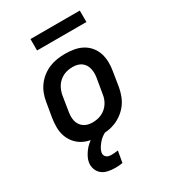

<svg xmlns="http://www.w3.org/2000/svg" viewBox="-220 -825 1041 1163"><g transform="rotate(-30 300.0 -243.5)"><path d="M255 8Q223 8 192 2.5Q161 -3 135 -17.5Q109 -32 90 -55.5Q71 -79 61.5 -107.5Q52 -136 52 -168Q52 -200 57 -232L74 -332Q78 -359 88 -386Q98 -413 115.5 -437Q133 -461 157 -479.5Q181 -498 208 -509Q235 -520 262.5 -524Q290 -528 318 -528Q350 -528 381 -522.5Q412 -517 438.5 -502.5Q465 -488 484 -464.5Q503 -441 512 -412.5Q521 -384 521.5 -352Q522 -320 516 -288L500 -188Q495 -161 485 -134Q475 -107 457.5 -83Q440 -59 416 -40.5Q392 -22 365.5 -11Q339 0 311 4Q283 8 255 8ZM256 -84Q272 -84 288.5 -87Q305 -90 320 -97Q335 -104 348.5 -115.5Q362 -127 371.5 -141.5Q381 -156 386.5 -171.5Q392 -187 394 -203L411 -303Q414 -320 414 -336.5Q414 -353 410.5 -368.5Q407 -384 399 -397Q391 -410 378.5 -419Q366 -428 350.5 -432Q335 -436 318 -436Q302 -436 285.5 -433Q269 -430 254 -423Q239 -416 225.5 -404.5Q212 -393 202.5 -378.5Q193 -364 187.5 -348.5Q182 -333 179 -317L163 -217Q160 -200 159.5 -183.5Q159 -167 162.5 -151.5Q166 -136 174.5 -123Q183 -110 195.5 -101Q208 -92 223.5 -88Q239 -84 256 -84ZM238 223Q213 223 188.5 218Q164 213 146 199Q128 185 119.5 162Q111 139 115 114Q118 96 127 78.5Q136 61 148 45Q160 29 175 16Q190 3 207 -8H303L302 0Q286 7 271 17.5Q256 28 244.5 41.5Q233 55 223.5 70Q214 85 211 101Q209 111 212.5 119.5Q216 128 222.5 133.5Q229 139 238 141Q247 143 257 143Q268 143 279.5 142Q291 141 303 139L289 219Q276 221 263.5 222Q251 223 238 223ZM182 -630V-710H527V-630Z"/></g></svg>

Font: Iosevka Semibold Extended
Style: Italic
Weight: 600
Width: 7
Italic angle: -9°
Monospace: yes
Designer: Belleve Invis
Foundry: Belleve Invis
Version: Version 32.5.0; ttfautohint (v1.8.4)